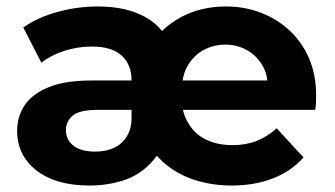

<svg xmlns="http://www.w3.org/2000/svg" viewBox="-20 -566 1035 594"><path d="M258 8Q152 8 92.5 -39Q33 -86 33 -161Q33 -205 56 -240Q79 -275 130 -296Q181 -317 263 -317H387Q387 -366 356.5 -394Q326 -422 264 -422Q220 -422 178.5 -408.5Q137 -395 108 -372L52 -481Q96 -512 157.5 -529Q219 -546 283 -546Q370 -546 428 -514Q460 -497 481 -470Q507 -495 540 -513Q602 -546 679 -546Q737 -546 787.5 -526.5Q838 -507 876.5 -471Q915 -435 936.5 -384.5Q958 -334 958 -271Q958 -258 957.5 -246.5Q957 -235 955 -226H546Q551 -204 562 -186Q581 -152 616.5 -134.5Q652 -117 700 -117Q741 -117 774 -130Q807 -143 836 -169L919 -79Q881 -36 824 -14Q767 8 697 8Q635 8 580 -10Q525 -28 483 -66Q474 -75 465 -84Q456 -71 445 -60Q408 -22 359 -7Q310 8 258 8ZM807 -317Q804 -345 791 -365Q772 -396 742 -412Q712 -428 677 -428Q642 -428 611.5 -412Q581 -396 562 -365Q549 -344 545 -317ZM387 -226H281Q225 -226 204.5 -208Q184 -190 184 -164Q184 -133 207.5 -115Q231 -97 274 -97Q328 -97 357.5 -125.5Q387 -154 387 -201Z"/></svg>

Font: Montserrat Z
Style: Bold
Weight: 700
Designer: Julieta Ulanovsky
Foundry: Julieta Ulanovsky
Version: Version 8.000